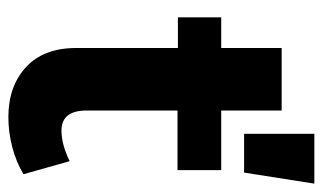

<svg xmlns="http://www.w3.org/2000/svg" viewBox="-180 -602 789 470"><g transform="rotate(90 215.0 -367.5)"><path d="M407 -30Q377 -12 340.5 -2.5Q304 7 267 7Q192 7 145 -36Q98 -79 98 -159V-408H23V-514H98V-662H251V-514H397V-407H251V-185Q251 -123 300 -123Q334 -123 375 -143ZM308 -742H430L403 -570H308Z"/></g></svg>

Font: Montserrat SemiBold
Style: Regular
Weight: 600
Designer: Julieta Ulanovsky
Foundry: Julieta Ulanovsky
Version: Version 6.001